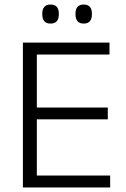

<svg xmlns="http://www.w3.org/2000/svg" viewBox="-20 -827 558 847"><path d="M81 0V-639H142.5V0ZM100 0V-52.5H466V0ZM116 -300.5V-352.5H455.5V-300.5ZM99 -586.5V-639H463V-586.5ZM203 -723Q184.5 -723 175.5 -733.5Q166.5 -744 166.5 -764V-767Q166.5 -786.5 175.5 -796.8Q184.5 -807 203 -807Q221.5 -807 230.5 -796.8Q239.5 -786.5 239.5 -767V-764Q239.5 -744 230.5 -733.5Q221.5 -723 203 -723ZM349 -723Q331 -723 322 -733.5Q313 -744 313 -764V-767Q313 -786.5 322 -796.8Q331 -807 349 -807Q367.5 -807 376.5 -796.8Q385.5 -786.5 385.5 -767V-764Q385.5 -744 376.5 -733.5Q367.5 -723 349 -723Z"/></svg>

Font: Anek Gujarati Medium Light
Style: Regular
Weight: 300
Version: Version 1.003